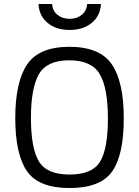

<svg xmlns="http://www.w3.org/2000/svg" viewBox="-20 -938 700 968"><path d="M136 -343Q136 -191 176 -124.5Q216 -58 330.5 -58Q445 -58 484.5 -123Q524 -188 524 -341Q524 -494 483 -564Q442 -634 329.5 -634Q217 -634 176.5 -564.5Q136 -495 136 -343ZM604 -341Q604 -156 545 -73Q486 10 330.5 10Q175 10 116 -75Q57 -160 57 -342.5Q57 -525 117 -613.5Q177 -702 330 -702Q483 -702 543.5 -614Q604 -526 604 -341ZM419 -918H489Q486 -859 443 -823Q400 -787 331 -787Q262 -787 219.5 -823Q177 -859 174 -918H243Q244 -885 269 -864Q294 -843 331 -843Q368 -843 393 -864Q418 -885 419 -918Z"/></svg>

Font: Titillium Web
Style: Regular
Weight: 400
Version: Version 1.001;PS 57.000;hotconv 1.0.70;makeotf.lib2.5.55311